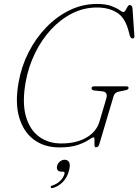

<svg xmlns="http://www.w3.org/2000/svg" viewBox="-20 -734 701 973"><path d="M470.5 -714Q516 -714 543.5 -703.8Q571 -693.5 585.2 -683.2Q599.5 -673 605 -673Q611 -673 616 -681.8Q621 -690.5 626.2 -699.5Q631.5 -708.5 637.5 -708.5Q649.5 -708.5 651.5 -691.5L661 -551.5Q662.5 -539 651 -539Q647 -539 643.8 -542.8Q640.5 -546.5 639 -550L629 -586Q610.5 -648.5 569.5 -672.2Q528.5 -696 471 -696Q405 -696 346 -666.2Q287 -636.5 239 -584.8Q191 -533 157.8 -465Q124.5 -397 110.5 -320.5Q91.5 -217 110.5 -147.2Q129.5 -77.5 177 -42.2Q224.5 -7 290.5 -7Q367 -7 418 -36.8Q469 -66.5 484 -117.5L518 -232.5Q529 -268 499 -271L457.5 -275.5Q443.5 -277 444 -287.5Q444 -296.5 458.5 -296.5H620Q632.5 -296.5 631.5 -287Q630 -278.5 612 -276L583.5 -270Q561 -266 555.5 -246.5L483 -2.5Q478.5 12.5 465.5 12.5Q459 12.5 458.8 0Q458.5 -12.5 458.8 -25.2Q459 -38 454.5 -38Q448 -38 429.5 -25.2Q411 -12.5 375 0.2Q339 13 280.5 13Q204.5 13 151.5 -26.5Q98.5 -66 77 -140Q55.5 -214 74.5 -318Q88.5 -397.5 124.8 -468.8Q161 -540 214.2 -595.2Q267.5 -650.5 332.8 -682.2Q398 -714 470.5 -714ZM291.5 136Q277.5 136 271.8 127.5Q266 119 269.5 106.5Q273 93 284 84.2Q295 75.5 308 75.5Q323.5 75.5 330.5 88.5Q337.5 101.5 329.5 131Q321 165 298.8 187.8Q276.5 210.5 248.5 218.5Q238.5 221 237 215Q236.5 208 245.5 206Q269 198.5 285.5 182Q302 165.5 306.5 147.5Q309.5 136 299.5 136Z"/></svg>

Font: Fraunces 72pt S050 Thin
Style: Italic
Weight: 100
Italic angle: -16°
Version: Version 1.000; ttfautohint (v1.8.3)